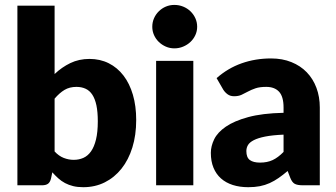

<svg xmlns="http://www.w3.org/2000/svg" viewBox="-20 -772 1399 800"><path d="M207.5 -463.5Q237.5 -492 273.2 -509.2Q309 -526.5 353 -526.5Q397 -526.5 433 -508.5Q469 -490.5 494.5 -457.2Q520 -424 533.8 -377Q547.5 -330 547.5 -272Q547.5 -209 531.5 -157.5Q515.5 -106 486.2 -69.2Q457 -32.5 416.5 -12.2Q376 8 327 8Q303.5 8 285 3.5Q266.5 -1 251 -9.2Q235.5 -17.5 222.8 -29Q210 -40.5 198 -54L192.5 -28Q188.5 -12 179.5 -6Q170.5 0 155.5 0H52.5V-748.5H207.5ZM207.5 -141Q225 -122 245.5 -114Q266 -106 287 -106Q309 -106 327.5 -114.2Q346 -122.5 359.2 -141.2Q372.5 -160 380 -190.8Q387.5 -221.5 387.5 -266.5Q387.5 -305.5 381.8 -332.8Q376 -360 364.8 -377.2Q353.5 -394.5 336.8 -402.2Q320 -410 298.5 -410Q270 -410 249 -397.5Q228 -385 207.5 -361Z M801.5 -660.5Q801.5 -642 794 -625.8Q786.5 -609.5 773.5 -597.2Q760.5 -585 743.2 -577.8Q726 -570.5 706.5 -570.5Q687.5 -570.5 671 -577.8Q654.5 -585 641.8 -597.2Q629 -609.5 621.8 -625.8Q614.5 -642 614.5 -660.5Q614.5 -679.5 621.8 -696Q629 -712.5 641.8 -725Q654.5 -737.5 671 -744.5Q687.5 -751.5 706.5 -751.5Q726 -751.5 743.2 -744.5Q760.5 -737.5 773.5 -725Q786.5 -712.5 794 -696Q801.5 -679.5 801.5 -660.5ZM785.5 -518.5V0H630.5V-518.5Z M882.5 -446.5Q929.5 -488 986.8 -508.2Q1044 -528.5 1109.5 -528.5Q1156.5 -528.5 1194.2 -513.2Q1232 -498 1258.2 -470.8Q1284.5 -443.5 1298.5 -406Q1312.5 -368.5 1312.5 -324V0H1241.5Q1219.5 0 1208.2 -6Q1197 -12 1189.5 -31L1178.5 -59.5Q1159 -43 1141 -30.5Q1123 -18 1103.8 -9.2Q1084.5 -0.5 1062.8 3.8Q1041 8 1014.5 8Q979 8 950 -1.2Q921 -10.5 900.8 -28.5Q880.5 -46.5 869.5 -73.2Q858.5 -100 858.5 -135Q858.5 -163 872.5 -191.8Q886.5 -220.5 921 -244.2Q955.5 -268 1014 -284Q1072.5 -300 1161.5 -302V-324Q1161.5 -369.5 1142.8 -389.8Q1124 -410 1089.5 -410Q1062 -410 1044.5 -404Q1027 -398 1013.2 -390.5Q999.5 -383 986.5 -377Q973.5 -371 955.5 -371Q939.5 -371 928.5 -379Q917.5 -387 910.5 -398ZM1161.5 -211Q1115 -209 1085 -203Q1055 -197 1037.5 -188Q1020 -179 1013.2 -167.5Q1006.5 -156 1006.5 -142.5Q1006.5 -116 1021 -105.2Q1035.5 -94.5 1063.5 -94.5Q1093.5 -94.5 1116 -105Q1138.5 -115.5 1161.5 -139Z"/></svg>

Font: Lato
Style: Regular
Weight: 900
Designer: Lukasz Dziedzic with Adam Twardoch and Botio Nikoltchev
Foundry: tyPoland Lukasz Dziedzic
Version: Version 2.010; 2014-09-01; http://www.latofonts.com/; ttfaut